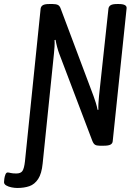

<svg xmlns="http://www.w3.org/2000/svg" viewBox="-76 -722 686 954"><path d="M10 212Q-3 212 -18.5 209Q-34 206 -45 199.5Q-56 193 -56 183Q-56 178 -54.5 166.5Q-53 155 -49 145Q-45 135 -38 135Q-33 135 -23 137.5Q-13 140 5 140Q27 140 35.5 127.5Q44 115 48 80L126 -680Q128 -691 137.5 -696.5Q147 -702 169 -702H186Q202 -702 211.5 -697.5Q221 -693 226 -678L389 -244Q394 -231 400 -211.5Q406 -192 409 -176L413 -177Q412 -187 413 -206.5Q414 -226 416 -245L463 -680Q465 -691 474.5 -696.5Q484 -702 506 -702H514Q556 -702 553 -680L484 -20Q483 -9 473 -3.5Q463 2 440 2H419Q404 2 396 -3Q388 -8 382 -24L218 -456Q213 -469 208 -488Q203 -507 200 -524L195 -523Q196 -510 195 -491Q194 -472 192 -455L136 90Q131 141 113.5 167.5Q96 194 70 203Q44 212 10 212Z"/></svg>

Font: Asap Condensed Condensed Regular
Style: Italic
Weight: 400
Width: 3
Italic angle: -6°
Designer: Pablo Cosgaya
Foundry: Omnibus-Type
Version: Version 3.001; ttfautohint (v1.8.4.7-5d5b)